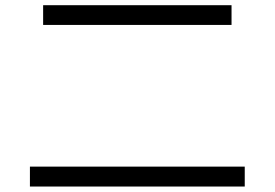

<svg xmlns="http://www.w3.org/2000/svg" viewBox="-20 -723 1040 727"><path d="M93.3 -16.7V-92.1H906.7V-16.7ZM143.3 -628.6V-703.3H856.7V-628.6Z"/></svg>

Font: M PLUS 1 Thin
Style: Regular
Weight: 100
Designer: Coji Morishita
Foundry: UNDERFOREST DESIGN
Version: Version 1.001